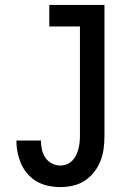

<svg xmlns="http://www.w3.org/2000/svg" viewBox="-20 -755 540 783"><path d="M226 8Q202 8 177.5 3Q153 -2 131.5 -14Q110 -26 93.5 -44.5Q77 -63 67 -85.5Q57 -108 52 -132Q47 -156 47 -181V-182H147V-181Q147 -163 151 -145Q155 -127 165 -112Q175 -97 191.5 -88.5Q208 -80 226 -80Q240 -80 252.5 -85Q265 -90 274.5 -99.5Q284 -109 290 -121Q296 -133 299.5 -146.5Q303 -160 304.5 -173.5Q306 -187 306 -200V-647H181V-735H406V-200Q406 -174 402.5 -148Q399 -122 389.5 -98Q380 -74 363.5 -53Q347 -32 325.5 -18Q304 -4 278 2Q252 8 226 8Z"/></svg>

Font: Iosevka Curly Slab Semibold
Style: Regular
Weight: 600
Monospace: yes
Designer: Belleve Invis
Foundry: Belleve Invis
Version: Version 22.1.2; ttfautohint (v1.8.4)